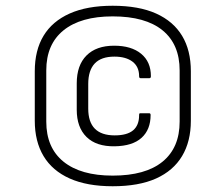

<svg xmlns="http://www.w3.org/2000/svg" viewBox="-20 -636 748 668"><path d="M372 12Q283 12 222.5 -15Q162 -42 131.5 -93Q101 -144 101 -216V-388Q101 -461 131.5 -511.5Q162 -562 222.5 -589Q283 -616 372 -616Q463 -616 523 -589Q583 -562 613.5 -511.5Q644 -461 644 -388V-216Q644 -144 613.5 -93Q583 -42 523 -15Q463 12 372 12ZM372 -25Q486 -25 545.5 -73.5Q605 -122 605 -213V-391Q605 -482 545.5 -530.5Q486 -579 372 -579Q261 -579 201 -530.5Q141 -482 141 -391V-213Q141 -122 201 -73.5Q261 -25 372 -25ZM379 -127Q315 -126 281 -159.5Q247 -193 247 -254V-346Q247 -409 281 -443Q315 -477 377 -477Q437 -477 471 -449Q505 -421 505 -371Q505 -364 500 -364H469Q464 -364 464 -371Q464 -404 441 -421.5Q418 -439 378 -439Q332 -439 309.5 -415Q287 -391 287 -344V-258Q287 -165 379 -165Q422 -165 443 -182.5Q464 -200 464 -235Q464 -240 465 -241Q466 -242 469 -242H499Q504 -242 504 -236Q504 -185 472.5 -156.5Q441 -128 379 -127Z"/></svg>

Font: Sofia Sans ExtraLight
Style: Italic
Weight: 250
Italic angle: -9°
Version: Version 4.100-B